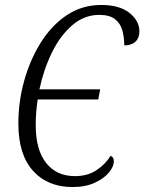

<svg xmlns="http://www.w3.org/2000/svg" viewBox="-20 -744 582 774"><path d="M273 10Q172 10 113 -55.5Q54 -121 54 -246Q54 -334 77.5 -418.5Q101 -503 144.5 -572.5Q188 -642 249.5 -683Q311 -724 388 -724Q462 -724 502 -692Q542 -660 542 -617Q542 -591 526 -576Q510 -561 481 -561Q481 -592 473.5 -620.5Q466 -649 444 -666.5Q422 -684 380 -684Q320 -684 271.5 -642.5Q223 -601 189.5 -532.5Q156 -464 139 -384H384L376 -343H132Q124 -291 124 -240Q124 -140 166 -87Q208 -34 282 -34Q333 -34 369 -58Q405 -82 426 -116Q439 -110 439 -94Q439 -73 419.5 -49Q400 -25 362.5 -7.5Q325 10 273 10Z"/></svg>

Font: Noto Serif Condensed Light
Style: Italic
Weight: 300
Width: 3
Italic angle: -12°
Designer: Monotype Design Team
Foundry: Monotype Imaging Inc.
Version: Version 2.014; ttfautohint (v1.8.4.7-5d5b)